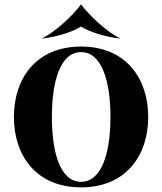

<svg xmlns="http://www.w3.org/2000/svg" viewBox="-20 -797 700 829"><path d="M330 12C524 12 620 -126 620 -292C620 -458 524 -596 330 -596C136 -596 40 -458 40 -292C40 -126 136 12 330 12ZM204 -292C204 -440 238 -572 330 -572C422 -572 457 -440 457 -292C457 -144 422 -12 330 -12C238 -12 204 -144 204 -292ZM331 -682H329C294 -659 222 -637 164 -631L162 -632C215 -656 296 -731 329 -777H331C364 -731 445 -656 498 -632L496 -631C438 -637 366 -659 331 -682Z"/></svg>

Font: Beautique Display Medium
Style: Bold
Weight: 900
Designer: Nhat-Quang Ngo
Version: Version 1.100;Glyphs 3.2.3 (3260)